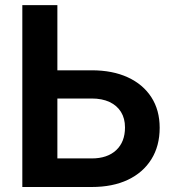

<svg xmlns="http://www.w3.org/2000/svg" viewBox="-20 -748 701 768"><path d="M161.1 -466.8H346.7Q430.2 -466.8 491.2 -438.7Q552.2 -410.6 585.4 -359.1Q618.7 -307.6 618.7 -236.8Q618.7 -164.1 585.4 -110.8Q552.2 -57.6 491.5 -28.8Q430.7 0 346.7 0H69.3V-727.5H209.5V-114.3H346.7Q409.2 -114.3 444.6 -147.2Q480 -180.2 480 -238.3Q480 -274.4 463.9 -300.3Q447.8 -326.2 418 -340.1Q388.2 -354 346.7 -354H161.1Z"/></svg>

Font: Inter Cardless
Style: Bold
Weight: 700
Designer: Rasmus Andersson
Foundry: rsms
Version: Version 4.001;git-9221beed3